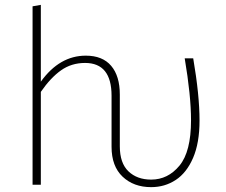

<svg xmlns="http://www.w3.org/2000/svg" viewBox="-20 -760 929 790"><path d="M801 -264Q801 -172 774.5 -110.5Q748 -49 703 -19.5Q658 10 602 10Q530 10 484.5 -33Q439 -76 439 -156V-366Q439 -501 330 -501Q274 -501 231 -470.5Q188 -440 148 -382V0H114V-734L148 -740V-424Q225 -531 333 -531Q402 -531 437.5 -489Q473 -447 473 -371V-158Q473 -89 508.5 -55Q544 -21 602 -21Q671 -21 718.5 -78.5Q766 -136 766 -265Q766 -366 740 -520H775Q801 -368 801 -264Z"/></svg>

Font: FiraGO UltraLight
Style: Regular
Weight: 200
Designer: bBox Type
Foundry: bBox Type GmbH
Version: Version 1.001